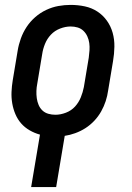

<svg xmlns="http://www.w3.org/2000/svg" viewBox="-20 -548 540 783"><path d="M107 215 143 1Q121 -5 101 -16.5Q81 -28 66.5 -44.5Q52 -61 43 -82Q34 -103 30 -126Q26 -149 27 -173Q28 -197 32 -221L52 -341Q56 -366 65 -391Q74 -416 88.5 -438Q103 -460 123.5 -478Q144 -496 168.5 -507.5Q193 -519 218 -523.5Q243 -528 268 -528Q298 -528 326 -522Q354 -516 377 -501Q400 -486 416 -463.5Q432 -441 439.5 -414Q447 -387 446.5 -357.5Q446 -328 441 -299L421 -179Q418 -157 411 -135.5Q404 -114 392.5 -93.5Q381 -73 364.5 -55.5Q348 -38 328.5 -25.5Q309 -13 287 -5Q265 3 244 6L209 215ZM206 -80Q227 -80 249 -88.5Q271 -97 286 -113.5Q301 -130 309.5 -151Q318 -172 322 -193L342 -313Q344 -328 345 -343Q346 -358 344 -372.5Q342 -387 336 -400Q330 -413 320 -422.5Q310 -432 296.5 -436Q283 -440 268 -440Q247 -440 225 -431.5Q203 -423 187.5 -406.5Q172 -390 163.5 -369Q155 -348 152 -327L132 -207Q129 -192 128.5 -177Q128 -162 130 -147.5Q132 -133 137.5 -120Q143 -107 153 -97.5Q163 -88 177 -84Q191 -80 206 -80Z"/></svg>

Font: Iosevka SS18 Semibold
Style: Italic
Weight: 600
Italic angle: -9°
Monospace: yes
Designer: Belleve Invis
Foundry: Belleve Invis
Version: Version 25.1.1; ttfautohint (v1.8.4)